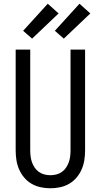

<svg xmlns="http://www.w3.org/2000/svg" viewBox="-20 -1001 540 1029"><path d="M250 8Q224 8 198 2.5Q172 -3 149.5 -16Q127 -29 110 -49Q93 -69 82.5 -93Q72 -117 68 -143Q64 -169 64 -195V-735H142V-195Q142 -179 144 -162.5Q146 -146 151.5 -131Q157 -116 166 -102.5Q175 -89 188.5 -79.5Q202 -70 218 -66Q234 -62 250 -62Q266 -62 282 -66Q298 -70 311.5 -79.5Q325 -89 334 -102.5Q343 -116 348.5 -131Q354 -146 356 -162.5Q358 -179 358 -195V-735H436V-195Q436 -169 432 -143Q428 -117 417.5 -93Q407 -69 390 -49Q373 -29 350.5 -16Q328 -3 302 2.5Q276 8 250 8ZM322 -794 274 -836 406 -981 464 -929ZM152 -794 104 -836 236 -981 294 -929Z"/></svg>

Font: Iosevka SS04
Style: Regular
Weight: 400
Monospace: yes
Designer: Belleve Invis
Foundry: Belleve Invis
Version: Version 19.0.0; ttfautohint (v1.8.4)